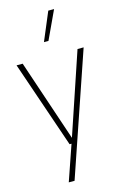

<svg xmlns="http://www.w3.org/2000/svg" viewBox="-150 -870 729 1153"><g transform="rotate(-15 214.5 -294.0)"><path d="M191 0 6 -540H44L214.5 -33.5L385 -540H423L163 220H127L203 0ZM201 -632 275 -808H311L229 -632Z"/></g></svg>

Font: Encode Sans Condensed Thin
Style: Regular
Weight: 100
Width: 3
Designer: Multiple Designers
Foundry: Impallari Type
Version: Version 3.000; ttfautohint (v1.8.3) -l 8 -r 50 -G 200 -x 14 